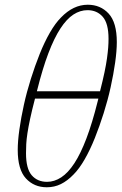

<svg xmlns="http://www.w3.org/2000/svg" viewBox="-20 -780 514 812"><path d="M178 12Q124 12 89.5 -25.5Q55 -63 55 -146Q55 -183 62 -232.5Q69 -282 81 -336.5Q93 -391 110.5 -446.5Q128 -502 148 -552Q168 -602 191 -642Q214 -682 238 -706Q290 -760 351 -760Q405 -760 439.5 -722.5Q474 -685 474 -602Q474 -565 467 -515.5Q460 -466 448 -411.5Q436 -357 418.5 -301.5Q401 -246 381 -196Q361 -146 338 -106Q315 -66 291 -42Q265 -15 237.5 -1.5Q210 12 178 12ZM179 -11Q210 -11 239 -30Q268 -49 294.5 -89.5Q321 -130 345.5 -194.5Q370 -259 393 -351L396 -363H128Q115 -313 107.5 -278Q100 -243 96 -216.5Q92 -190 91 -170.5Q90 -151 90 -132Q90 -67 114 -39Q138 -11 179 -11ZM350 -737Q319 -737 290.5 -718.5Q262 -700 235.5 -659.5Q209 -619 184.5 -554.5Q160 -490 137 -398L136 -394H403Q415 -441 422 -474.5Q429 -508 432.5 -533.5Q436 -559 437.5 -578Q439 -597 439 -616Q439 -681 414.5 -709Q390 -737 350 -737Z"/></svg>

Font: IBM Plex Serif ExtLt
Style: Italic
Weight: 200
Italic angle: -14°
Designer: Mike Abbink, Paul van der Laan, Pieter van Rosmalen
Foundry: Bold Monday
Version: Version 3.001